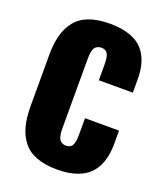

<svg xmlns="http://www.w3.org/2000/svg" viewBox="-151 -921 879 1033"><g transform="rotate(20 288.5 -404.5)"><path d="M299.3 12.7Q230 12.7 180.9 -5.6Q131.8 -23.9 103.3 -60.1Q74.7 -96.2 61.8 -144.5Q48.8 -192.9 48.8 -258.3V-550.8Q48.8 -616.7 61.8 -665Q74.7 -713.4 103.3 -749.5Q131.8 -785.6 180.9 -804Q230 -822.3 299.3 -822.3Q354.5 -822.3 396.5 -810.8Q438.5 -799.3 465.6 -779.1Q492.7 -758.8 509.8 -728.8Q526.9 -698.7 533.9 -664.6Q541 -630.4 541 -588.4V-515.6H346.2V-604.5Q346.2 -622.1 345.2 -632.6Q344.2 -643.1 340.1 -657Q335.9 -670.9 325.7 -678Q315.4 -685.1 299.3 -685.1Q286.1 -685.1 276.6 -679.7Q267.1 -674.3 262.2 -667Q257.3 -659.7 254.6 -647.5Q252 -635.3 251.2 -626Q250.5 -616.7 250.5 -604V-205.6Q250.5 -192.9 251.2 -183.3Q252 -173.8 254.9 -161.9Q257.8 -149.9 262.7 -142.3Q267.6 -134.8 277.1 -129.6Q286.6 -124.5 299.3 -124.5Q315.4 -124.5 325.7 -131.6Q335.9 -138.7 340.1 -152.8Q344.2 -167 345.2 -177.5Q346.2 -188 346.2 -205.6V-298.3H541V-226.1Q541 -183.6 533.9 -149.2Q526.9 -114.7 509.8 -84Q492.7 -53.2 465.6 -32.5Q438.5 -11.7 396.5 0.5Q354.5 12.7 299.3 12.7Z"/></g></svg>

Font: Oswald
Style: Heavy
Weight: 800
Designer: Vernon Adams
Foundry: Vernon Adams
Version: 3.0; ttfautohint (v0.95) -l 8 -r 50 -G 200 -x 0 -w "G" -W -c